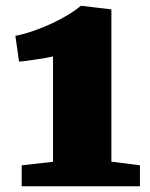

<svg xmlns="http://www.w3.org/2000/svg" viewBox="-20 -650 524 670"><path d="M55.7 -73.2 165 -85.4V-453.1Q157.2 -451.2 141.1 -448.2Q125 -445.3 106.9 -442.6Q88.9 -439.9 72.3 -437.7Q55.7 -435.5 46.4 -435.1L33.7 -524.9Q64 -530.8 96.9 -542.2Q129.9 -553.7 160.6 -568.1Q191.4 -582.5 218 -598.6Q244.6 -614.7 262.2 -629.9H262.7L368.7 -617.2V-85.9L468.3 -73.2V0H55.7Z"/></svg>

Font: Merriweather UltraBold
Style: Regular
Weight: 900
Designer: Eben Sorkin ( sorkintype@gmail.com )
Foundry: Eben Sorkin
Version: Version 1.570; ttfautohint (v1.3) -l 8 -r 32 -G 0 -x 0 -H 60